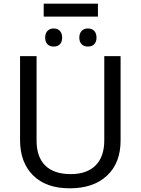

<svg xmlns="http://www.w3.org/2000/svg" viewBox="-20 -1021 771 1051"><path d="M219.2 -930.2H516.1V-1001H219.2ZM508.3 -814.9C508.3 -849.6 487.8 -865.2 460.9 -865.2C436 -865.2 414.1 -849.6 414.1 -814.9C414.1 -785.2 431.2 -766.1 460.9 -766.1C490.7 -766.1 508.3 -783.7 508.3 -814.9ZM320.3 -814.9C320.3 -849.6 299.3 -865.2 273.9 -865.2C249 -865.2 227.1 -849.6 227.1 -814.9C227.1 -785.2 244.1 -766.1 273.9 -766.1C299.3 -766.1 320.3 -780.3 320.3 -814.9ZM550.8 -713.9V-252C550.8 -132.8 484.9 -67.9 367.2 -67.9C242.2 -67.9 180.2 -134.3 180.2 -251V-713.9H89.8V-253.9C89.8 -172.4 113.8 -107.9 161.1 -61C208.5 -13.7 275.4 9.8 361.8 9.8C449.2 9.8 517.1 -13.7 566.4 -60.1C615.7 -106.4 640.1 -170.4 640.1 -252V-713.9Z"/></svg>

Font: Noto Reveo Sans
Style: Regular
Weight: 400
Designer: Monotype Design team
Foundry: Monotype Imaging Inc.
Version: Version 1.04